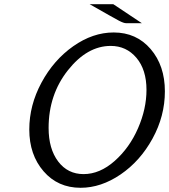

<svg xmlns="http://www.w3.org/2000/svg" viewBox="-20 -870 803 912"><path d="M119.1 -254.9Q119.1 -370.1 177 -477.5Q234.9 -585 327.9 -650.4Q420.9 -715.8 520 -715.8Q627.9 -715.8 695.6 -637Q763.2 -558.1 763.2 -436Q763.2 -318.8 704.6 -211.9Q646 -105 553 -41.5Q460 22 362.8 22Q254.9 22 187 -56.4Q119.1 -134.8 119.1 -254.9ZM210.9 -262.2Q210.9 -163.1 256.3 -103Q301.8 -43 377 -43Q454.1 -43 524.7 -105.5Q595.2 -168 635.5 -260.5Q675.8 -353 675.8 -442.9Q675.8 -539.1 627.9 -595.5Q580.1 -651.9 505.9 -651.9Q394 -651.9 302.5 -536.1Q210.9 -420.4 210.9 -262.2ZM405.8 -850.1H518.1L653.8 -759.8H579.1Q567.9 -759.8 545.4 -771.5Q522.9 -783.2 405.8 -850.1Z"/></svg>

Font: CMU Sans Serif
Style: Oblique
Weight: 500
Italic angle: -12°
Version: Version 0.7.0